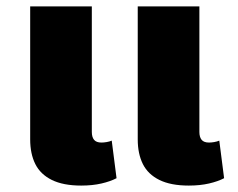

<svg xmlns="http://www.w3.org/2000/svg" viewBox="-20 -568 740 598"><path d="M233 10Q177 10 141.5 -7.5Q106 -25 90 -57Q74 -89 74 -134V-548H266V-157Q266 -141 273 -132.5Q280 -124 296 -124Q303 -124 312 -125.5Q321 -127 328 -130L343 -13Q324 -3 296 3.5Q268 10 233 10ZM568 10Q512 10 476.5 -7.5Q441 -25 425 -57Q409 -89 409 -134V-548H601V-157Q601 -141 608 -132.5Q615 -124 631 -124Q638 -124 647 -125.5Q656 -127 663 -130L678 -13Q659 -3 631 3.5Q603 10 568 10Z"/></svg>

Font: Noto Sans Thai Black
Style: Regular
Weight: 900
Version: Version 2.001